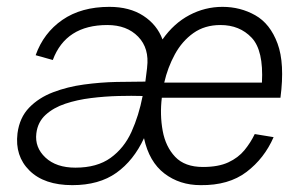

<svg xmlns="http://www.w3.org/2000/svg" viewBox="-20 -530 861 560"><path d="M134 -355 84 -369Q107 -434 162 -472Q217 -510 299 -510Q358 -510 398 -484Q438 -458 454 -415Q487 -462 532.5 -486Q578 -510 629 -510Q681 -510 724.5 -485.5Q768 -461 789.5 -403Q811 -345 798 -245H452Q446 -195 454.5 -148.5Q463 -102 491 -72.5Q519 -43 572 -43Q617 -43 646 -56.5Q675 -70 693 -92Q711 -114 723 -139L778 -130Q751 -68 699 -28.5Q647 11 565 10Q504 10 459.5 -24Q415 -58 400 -127Q370 -62 319.5 -26Q269 10 191 10Q109 10 66 -32.5Q23 -75 31 -141Q37 -187 65 -216Q93 -245 135 -261Q177 -277 225 -283.5Q273 -290 320 -291Q367 -292 404 -292Q406 -310 409 -332V-333Q416 -389 383 -423Q350 -457 293 -457Q172 -457 134 -355ZM623 -457Q577 -457 544 -433.5Q511 -410 490 -371.5Q469 -333 459 -289H744Q749 -383 714 -420Q679 -457 623 -457ZM86 -141Q81 -100 112.5 -70.5Q144 -41 200 -41Q263 -41 302.5 -69.5Q342 -98 363.5 -145.5Q385 -193 396 -250Q365 -251 325.5 -250Q286 -249 245.5 -244Q205 -239 170.5 -227.5Q136 -216 113 -195Q90 -174 86 -141Z"/></svg>

Font: Haskoy Light
Style: Italic
Weight: 300
Designer: Ertekin Erdin
Foundry: Ertekin Erdin
Version: Version 2.000; ttfautohint (v1.8.4.7-5d5b)